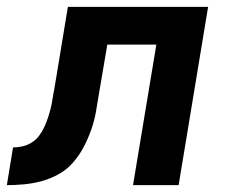

<svg xmlns="http://www.w3.org/2000/svg" viewBox="-56 -540 676 560"><path d="M332 0 400 -410H257L232 -263Q228 -237 223.5 -212Q219 -187 210 -161.5Q201 -136 188.5 -112Q176 -88 158 -67Q140 -46 116 -32.5Q92 -19 66.5 -12Q41 -5 15 -2.5Q-11 0 -36 0L-18 -110Q-5 -110 9 -113Q23 -116 36 -124Q49 -132 58 -144Q67 -156 73 -169Q79 -182 83.5 -195.5Q88 -209 91.5 -222.5Q95 -236 97 -250Q99 -264 102 -278L142 -520H551L465 0Z"/></svg>

Font: Iosevka Extrabold Extended
Style: Italic
Weight: 800
Width: 7
Italic angle: -9°
Monospace: yes
Designer: Belleve Invis
Foundry: Belleve Invis
Version: Version 32.5.0; ttfautohint (v1.8.4)